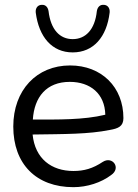

<svg xmlns="http://www.w3.org/2000/svg" viewBox="-20 -766 571 795"><path d="M284 9C341 9 399 -10 440 -41C483 -70 446 -121 406 -96C364 -68 328 -58 284 -58C193 -58 125 -109 115 -209C248 -211 346 -210 435 -228C470 -234 491 -243 491 -277C491 -405 401 -495 270 -495C132 -495 35 -393 35 -242C35 -87 130 9 284 9ZM281 -549C367 -549 422 -613 434 -714C436 -733 425 -746 409 -746C395 -747 384 -738 381 -720C373 -643 334 -604 281 -604C228 -604 190 -643 181 -720C178 -738 167 -747 153 -746C137 -746 126 -733 128 -714C141 -613 195 -549 281 -549ZM116 -271C122 -364 172 -427 269 -427C354 -427 414 -378 416 -291C326 -269 218 -271 116 -271Z"/></svg>

Font: SN Pro Book
Style: Regular
Weight: 350
Designer: Tobias Whetton
Foundry: Supernotes
Version: Version 1.003;Glyphs 3.3 (3324)